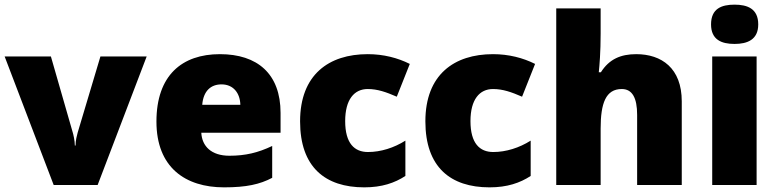

<svg xmlns="http://www.w3.org/2000/svg" viewBox="-20 -796 3342 826"><path d="M211 0H400L611 -553H412L314 -225C311 -214 305 -192 305 -170H302C302 -191 295 -220 293 -226L199 -553H0Z M926 -563C763 -563 653 -472 653 -273C653 -76 777 10 944 10C1040 10 1098 -3 1151 -31V-168C1090 -139 1036 -126 967 -126C889 -126 849 -167 846 -225H1187V-310C1187 -479 1087 -563 926 -563ZM933 -433C985 -433 1013 -394 1014 -345H850C855 -406 888 -433 933 -433Z M1547 10C1623 10 1678 -9 1724 -39V-191C1675 -160 1618 -142 1563 -142C1505 -142 1465 -179 1465 -275C1465 -368 1504 -413 1562 -413C1604 -413 1641 -400 1687 -380L1743 -521C1691 -547 1630 -563 1562 -563C1395 -563 1271 -475 1271 -274C1271 -77 1379 10 1547 10Z M2086 10C2162 10 2217 -9 2263 -39V-191C2214 -160 2157 -142 2102 -142C2044 -142 2004 -179 2004 -275C2004 -368 2043 -413 2101 -413C2143 -413 2180 -400 2226 -380L2282 -521C2230 -547 2169 -563 2101 -563C1934 -563 1810 -475 1810 -274C1810 -77 1918 10 2086 10Z M2564 -652V-760H2373V0H2564V-243C2564 -352 2586 -413 2655 -413C2700 -413 2721 -375 2721 -302V0H2913V-360C2913 -503 2826 -563 2717 -563C2651 -563 2601 -542 2565 -485H2556C2559 -514 2564 -570 2564 -652Z M3140 -776C3084 -776 3039 -759 3039 -691C3039 -625 3084 -607 3140 -607C3195 -607 3242 -625 3242 -691C3242 -759 3195 -776 3140 -776ZM3235 -553H3044V0H3235Z"/></svg>

Font: Noto Sans Thai Looped Black
Style: Regular
Weight: 900
Designer: Sasikarn Vongin, Ben Mitchell
Foundry: The Fontpad Ltd
Version: Version 1.001